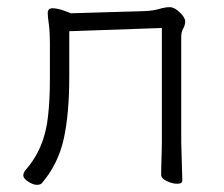

<svg xmlns="http://www.w3.org/2000/svg" viewBox="-20 -504 625 535"><path d="M485 -107 488 -1Q488 8 474 8Q460 8 444.5 0.5Q429 -7 429 -17Q429 -27 429.5 -45Q430 -63 430.5 -81Q431 -99 431 -107V-426L173 -417V-291Q173 -186 157.5 -116.5Q142 -47 97 6Q93 11 82.5 11Q72 11 58.5 2Q45 -7 45 -14.5Q45 -22 50 -29Q105 -90 114 -182Q119 -226 119 -281V-387Q119 -416 116 -437Q113 -458 113 -468Q113 -481 126.5 -481Q140 -481 159 -474L178 -467L381 -473Q407 -474 423.5 -479Q440 -484 453 -484Q466 -484 481 -469.5Q496 -455 496 -444.5Q496 -434 490.5 -424.5Q485 -415 485 -402Z"/></svg>

Font: LXGW WenKai Light
Style: Regular
Weight: 300
Designer: LXGW / Fontworks Inc.
Foundry: LXGW / Fontworks Inc.
Version: Version 1.501; October 10, 2024